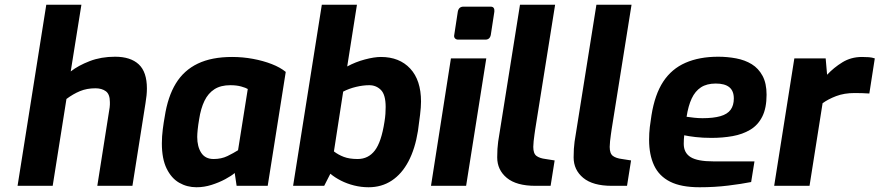

<svg xmlns="http://www.w3.org/2000/svg" viewBox="-20 -783 3706 809"><path d="M54 0 175 -763H323L278 -482Q310 -507 358 -525.5Q406 -544 465 -544Q530 -544 564.5 -512Q599 -480 599 -410Q599 -383 593 -348L538 0H390L442 -330Q443 -337 443 -342.5Q443 -348 443 -353Q443 -386 426 -398.5Q409 -411 382 -411Q346 -411 317 -399Q288 -387 260 -366L202 0Z M808 6Q768 6 735 -13Q702 -32 682 -73Q662 -114 662 -179Q662 -208 666 -239Q670 -270 674 -291Q687 -376 721 -431.5Q755 -487 813.5 -515Q872 -543 958 -543Q1003 -543 1046 -535Q1089 -527 1125 -513Q1161 -499 1184 -480L1108 0H977L969 -54Q955 -42 929 -28Q903 -14 871.5 -4Q840 6 808 6ZM880 -113Q913 -113 938.5 -125.5Q964 -138 983 -150L1024 -408Q1016 -413 996.5 -418.5Q977 -424 950 -424Q910 -424 883.5 -407Q857 -390 841.5 -358Q826 -326 819 -280Q815 -257 813 -237.5Q811 -218 811 -206Q811 -165 828 -139Q845 -113 880 -113Z M1533 6Q1502 6 1472 -1.5Q1442 -9 1416.5 -22Q1391 -35 1372 -51L1346 0H1215L1336 -763H1484L1443 -503Q1478 -522 1517.5 -532.5Q1557 -543 1585 -543Q1663 -543 1708.5 -494Q1754 -445 1754 -355Q1754 -332 1750 -299.5Q1746 -267 1741 -231Q1729 -156 1701 -103Q1673 -50 1630.5 -22Q1588 6 1533 6ZM1487 -113Q1532 -113 1559.5 -149Q1587 -185 1600 -270Q1603 -288 1604 -303.5Q1605 -319 1605 -332Q1605 -384 1585 -404Q1565 -424 1536 -424Q1510 -424 1480.5 -417Q1451 -410 1426 -397L1387 -145Q1405 -131 1428.5 -122Q1452 -113 1487 -113Z M1911 -616Q1902 -616 1897 -621.5Q1892 -627 1894 -636L1909 -734Q1913 -755 1933 -755H2047Q2057 -755 2060.5 -749Q2064 -743 2063 -734L2048 -636Q2044 -616 2025 -616ZM1796 0 1880 -537H2029L1944 0Z M2236 0Q2156 0 2115.5 -33.5Q2075 -67 2075 -120Q2075 -139 2076 -155.5Q2077 -172 2079 -186L2171 -763H2319L2235 -237Q2234 -230 2232 -216Q2230 -202 2228.5 -188Q2227 -174 2227 -164Q2227 -136 2240.5 -126Q2254 -116 2279 -113L2317 -107L2300 0Z M2558 0Q2478 0 2437.5 -33.5Q2397 -67 2397 -120Q2397 -139 2398 -155.5Q2399 -172 2401 -186L2493 -763H2641L2557 -237Q2556 -230 2554 -216Q2552 -202 2550.5 -188Q2549 -174 2549 -164Q2549 -136 2562.5 -126Q2576 -116 2601 -113L2639 -107L2622 0Z M2928 6Q2850 6 2803.5 -17.5Q2757 -41 2736 -86Q2715 -131 2715 -194Q2715 -222 2718 -247.5Q2721 -273 2725 -297Q2739 -385 2774.5 -439Q2810 -493 2868.5 -518.5Q2927 -544 3006 -544Q3045 -544 3082 -537Q3119 -530 3147.5 -512.5Q3176 -495 3193 -463.5Q3210 -432 3210 -384Q3210 -328 3192 -292Q3174 -256 3141.5 -236.5Q3109 -217 3067 -209.5Q3025 -202 2978 -202Q2941 -202 2911 -205.5Q2881 -209 2863 -213Q2862 -205 2861.5 -195.5Q2861 -186 2861 -177Q2861 -139 2890 -121Q2919 -103 2986 -103H3159L3145 -16Q3105 -8 3048 -1Q2991 6 2928 6ZM2940 -285Q2986 -285 3015.5 -293.5Q3045 -302 3058.5 -320.5Q3072 -339 3072 -368Q3072 -400 3053 -415.5Q3034 -431 2996 -431Q2958 -431 2933.5 -415Q2909 -399 2894.5 -368Q2880 -337 2873 -291Q2887 -289 2904.5 -287Q2922 -285 2940 -285Z M3242 0 3327 -537H3459L3465 -468Q3493 -498 3529.5 -520.5Q3566 -543 3612 -543Q3628 -543 3641 -542Q3654 -541 3666 -537L3643 -389Q3629 -390 3613 -390.5Q3597 -391 3581 -391Q3537 -391 3503 -378Q3469 -365 3446 -348L3391 0Z"/></svg>

Font: Exo Thin
Style: Bold Italic
Weight: 700
Italic angle: -9°
Version: Version 2.000